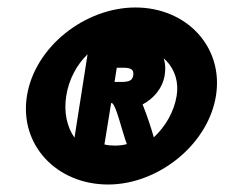

<svg xmlns="http://www.w3.org/2000/svg" viewBox="-20 -482 600 513"><path d="M52 -226C31 -95 131 11 269 11C402 11 536 -95 557 -226C578 -357 478 -462 342 -462C207 -462 73 -357 52 -226ZM157 -226C164 -270 185 -309 214 -337L179 -114C159 -143 150 -182 157 -226ZM302 -380C309 -366 317 -358 326 -358C409 -358 464 -299 452 -226C445 -183 422 -144 391 -115C386 -133 373 -174 361 -203C388 -217 414 -244 420 -281C431 -348 382 -380 327 -380ZM259 -96 277 -207C278 -207 279 -206 280 -206C290 -200 306 -134 315 -108L319 -97C309 -94 297 -93 286 -93C277 -93 267 -94 259 -96ZM286 -263 292 -301H311C333 -301 338 -293 336 -281C334 -269 329 -263 303 -263Z"/></svg>

Font: Charger Sport
Style: UltNrwObl
Weight: 1000
Designer: Jasper
Foundry: Cannot Into Space Fonts
Version: Version 1.1